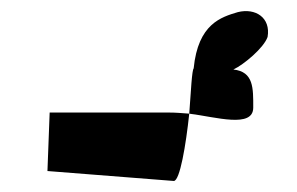

<svg xmlns="http://www.w3.org/2000/svg" viewBox="-20 -516 538 348"><path d="M66 -206 295 -188C306 -188 317 -253 323 -310C309 -311 299 -312 287 -312H70ZM323 -310C326 -352 328 -389 331 -392C339 -473 381 -485 411 -494C443 -502 471 -484 465 -449C458 -429 422 -399 403 -390C440 -386 439 -356 439 -321C439 -283 371 -304 323 -310Z"/></svg>

Font: bitstorm
Style: ultext
Weight: 400
Version: Version 0.2